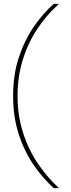

<svg xmlns="http://www.w3.org/2000/svg" viewBox="-20 -831 367 996"><path d="M259 145Q207 99 158.5 30.5Q110 -38 79 -129.5Q48 -221 48 -333Q48 -446 79 -537Q110 -628 158.5 -697Q207 -766 259 -811H284V-809Q222 -754 173.5 -681Q125 -608 98 -520.5Q71 -433 71 -333Q71 -234 98.5 -146Q126 -58 174.5 14.5Q223 87 284 143V145Z"/></svg>

Font: DM Sans 16pt Thin
Style: Regular
Weight: 250
Version: Version 4.004;gftools[0.9.30]